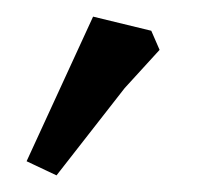

<svg xmlns="http://www.w3.org/2000/svg" viewBox="-20 -777 243 231"><path d="M92 -757 162 -740 172 -717 130 -671 48 -566 12 -583Z"/></svg>

Font: Alike Angular
Style: Regular
Weight: 400
Designer: Sveta Sebyakina
Foundry: Cyreal (www.cyreal.org)
Version: Version 1.300; ttfautohint (v1.8.4.7-5d5b)